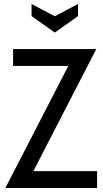

<svg xmlns="http://www.w3.org/2000/svg" viewBox="-20 -947 520 967"><path d="M469 -85V0H7L324 -615H46V-700H465L148 -85ZM256 -865 373 -927V-866L256 -783L139 -866V-927Z"/></svg>

Font: Cabin Condensed
Style: Regular
Weight: 400
Width: 3
Designer: Pablo Impallari
Foundry: Pablo Impallari. http://www.impallari.com Igino Marini. http://www.ikern.com
Version: Version 2.200